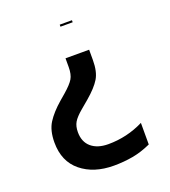

<svg xmlns="http://www.w3.org/2000/svg" viewBox="-129 -777 783 886"><g transform="rotate(-20 262.5 -334.5)"><path d="M266 -683H326V-673H266ZM57 -180Q57 -239 80.5 -276Q104 -313 149 -352L177 -376Q213 -407 225.5 -428Q238 -449 238 -485V-528H354V-477Q354 -420 334 -387Q314 -354 267 -314L229 -282Q198 -256 186.5 -236.5Q175 -217 175 -188Q175 -140 205.5 -114Q236 -88 289 -88Q381 -88 463 -129V-23Q417 -2 372.5 6Q328 14 279 14Q181 14 119 -36.5Q57 -87 57 -180Z"/></g></svg>

Font: Biryani SemiBold
Style: Regular
Weight: 600
Designer: Dan Reynolds and Mathieu Réguer
Foundry: Dan Reynolds and Mathieu Réguer
Version: Version 1.004; ttfautohint (v1.1) -l 5 -r 5 -G 72 -x 0 -D la